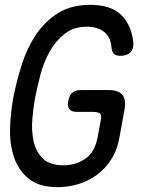

<svg xmlns="http://www.w3.org/2000/svg" viewBox="-20 -761 640 791"><path d="M396 -270Q399 -290 390 -295Q381 -300 361 -300H298Q275 -300 266 -311Q257 -322 261 -345Q265 -368 278 -379Q291 -390 314 -390H427Q468 -390 484 -370.5Q500 -351 493 -310L473 -200Q464 -145 439 -105.5Q414 -66 379 -40.5Q344 -15 302.5 -2.5Q261 10 218 10Q140 10 97.5 -25.5Q55 -61 37 -115.5Q19 -170 21.5 -236.5Q24 -303 36 -365Q49 -429 70 -495.5Q91 -562 127 -616.5Q163 -671 217.5 -706Q272 -741 352 -741Q393 -741 423.5 -731.5Q454 -722 476 -702.5Q498 -683 511 -655Q524 -627 529 -589Q532 -561 518 -546Q504 -531 476 -531Q459 -531 450 -538.5Q441 -546 439 -568Q435 -610 408 -630.5Q381 -651 338 -651Q283 -651 245.5 -621Q208 -591 184 -547.5Q160 -504 147 -454.5Q134 -405 126 -365Q118 -324 113.5 -274Q109 -224 118 -181Q127 -138 155.5 -109Q184 -80 242 -80Q292 -80 332 -107.5Q372 -135 383 -200Z"/></svg>

Font: Maple Mono NL
Style: Italic
Weight: 400
Italic angle: -10°
Monospace: yes
Designer: subframe7536
Version: Version 7.000